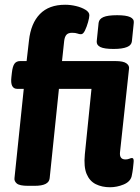

<svg xmlns="http://www.w3.org/2000/svg" viewBox="-20 -780 588 808"><path d="M98 2Q62 2 50.5 -8Q39 -18 41 -31L80 -406H53Q22 -406 28 -456L30 -474Q33 -501 41 -512Q49 -523 65 -523H92L102 -610Q110 -682 148 -721Q186 -760 254 -760Q277 -760 300 -754.5Q323 -749 339.5 -739Q356 -729 356 -716Q356 -706 350.5 -686.5Q345 -667 337.5 -651.5Q330 -636 321 -636Q313 -636 305.5 -639Q298 -642 283 -642Q267 -642 259.5 -633.5Q252 -625 250 -607L241 -523H466Q499 -523 512 -513.5Q525 -504 523 -491L485 -139Q482 -109 508 -109Q517 -109 524 -112Q531 -115 535 -115Q545 -115 542 -94Q541 -84 539.5 -70.5Q538 -57 534 -38Q528 -15 500 -3.5Q472 8 443 8Q409 8 383 -5Q357 -18 344.5 -48Q332 -78 337 -130L365 -406H228L189 -30Q186 2 126 2ZM458 -574Q419 -574 402.5 -582Q386 -590 387 -606L395 -684Q397 -700 415 -708Q433 -716 473 -716Q511 -716 528 -708Q545 -700 543 -684L535 -606Q532 -574 458 -574Z"/></svg>

Font: Asap Semi Condensed Semi Condensed Regular
Style: Bold Italic
Weight: 700
Width: 4
Italic angle: -6°
Designer: Pablo Cosgaya
Foundry: Omnibus-Type
Version: Version 3.001; ttfautohint (v1.8.4.7-5d5b)